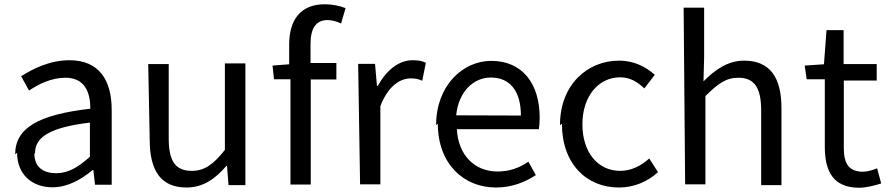

<svg xmlns="http://www.w3.org/2000/svg" viewBox="-20 -838 4164 899"><path d="M60 -123C60 -20 131 39 226 39C296 39 360 3 414 -42H417L425 27H503V-323C503 -463 444 -556 305 -556C213 -556 132 -515 79 -481L116 -414C161 -444 220 -474 286 -474C379 -474 403 -403 403 -329C160 -301 51 -239 51 -115ZM144 -121C144 -194 209 -241 401 -264V-104C345 -54 299 -27 243 -27C186 -27 141 -53 141 -118Z M681 -183C681 -38 734 40 853 40C931 40 987 0 1040 -61H1043L1050 29H1129V-541H1033V-136C978 -67 937 -38 878 -38C802 -38 770 -83 770 -189V-538H674Z M1263 -467H1340V26H1435V-466H1555V-543H1434V-633C1434 -706 1460 -744 1514 -744C1533 -744 1556 -738 1577 -728L1598 -800C1570 -811 1536 -818 1501 -818C1387 -818 1334 -745 1334 -629V-537L1256 -531Z M1666 25H1761V-341C1798 -438 1856 -471 1903 -471C1926 -471 1939 -468 1957 -460L1974 -544C1956 -553 1938 -556 1912 -556C1847 -556 1789 -509 1749 -436H1745L1736 -539H1657Z M2030 -259C2030 -71 2151 40 2302 40C2379 40 2439 14 2489 -18L2454 -81C2412 -52 2366 -35 2310 -35C2201 -35 2126 -112 2119 -233H2503C2505 -246 2507 -265 2507 -286C2507 -448 2425 -553 2280 -553C2147 -553 2022 -437 2022 -252ZM2116 -298C2127 -410 2198 -475 2278 -475C2367 -475 2419 -413 2419 -297Z M2611 -259C2611 -70 2727 40 2878 40C2946 40 3011 14 3061 -32L3020 -96C2984 -63 2937 -38 2884 -38C2779 -38 2707 -125 2707 -256C2707 -387 2782 -476 2884 -476C2930 -476 2964 -455 2997 -424L3046 -488C3005 -523 2953 -554 2878 -554C2732 -554 2602 -443 2602 -252Z M3188 25H3283V-388C3340 -445 3379 -474 3437 -474C3512 -474 3544 -428 3544 -320V29H3639V-332C3639 -477 3584 -554 3464 -554C3386 -554 3327 -510 3274 -457L3277 -574V-802H3181Z M3757 -467H3842V-150C3842 -35 3882 41 4003 41C4037 41 4074 31 4106 21L4087 -50C4068 -42 4041 -34 4021 -34C3954 -34 3931 -73 3931 -143V-461H4085V-538H3930V-697H3850L3838 -537L3748 -531Z"/></svg>

Font: GenEiGothic-pro-Regular
Style: Regular
Weight: 400
Designer: Ryoko NISHIZUKA (kana & ideographs); Paul D. Hunt (Latin, Greek & Cyrillic); Wenlong ZHANG (bopomofo); Sandoll Communica
Foundry: Adobe Systems Incorporated; o_tamon
Version: Version 1.000.140830